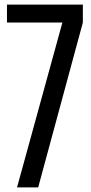

<svg xmlns="http://www.w3.org/2000/svg" viewBox="-20 -820 398 840"><path d="M54.5 0 253 -721.5H10.5V-800H342.5V-721.5L147 0Z"/></svg>

Font: Big Shoulders Text Thin Medium
Style: Regular
Weight: 500
Version: Version 2.002